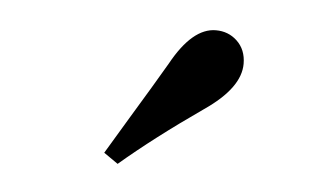

<svg xmlns="http://www.w3.org/2000/svg" viewBox="-31 -896 509 309"><g transform="rotate(5 223.5 -741.0)"><path d="M168 -627 145 -643Q157 -663 181 -703Q215 -759 236 -795Q269 -855 307 -855Q327 -855 341 -842Q356 -828 356 -805Q356 -766 299 -727Q223 -674 168 -627Z"/></g></svg>

Font: GenRyuMin TW B
Style: Regular
Weight: 700
Version: Version 1.501;PS 1;hotconv 16.6.51;makeotf.lib2.5.65220